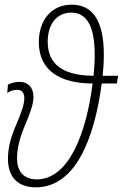

<svg xmlns="http://www.w3.org/2000/svg" viewBox="-20 -791 525 821"><path d="M133 10C304 10 384 -201 415 -434H480L485 -467H419C422 -496 424 -527 424 -557C424 -707 373 -771 287 -771C195 -771 146 -699 146 -611C146 -490 236 -434 376 -434C349 -220 274 -24 137 -24C85 -24 53 -54 53 -114C53 -158 65 -203 85 -251C107 -304 123 -341 123 -378C123 -417 100 -441 64 -441C43 -441 26 -435 14 -429L11 -394C22 -401 37 -407 54 -407C73 -407 84 -394 84 -372C84 -344 71 -309 52 -264C29 -212 14 -164 14 -112C14 -33 57 10 133 10ZM380 -467C261 -468 184 -507 184 -613C184 -683 219 -737 285 -737C349 -737 385 -682 385 -557C385 -527 383 -497 380 -467Z"/></svg>

Font: Noto Sans SemiCondensed ExtraLight
Style: Italic
Weight: 200
Width: 4
Italic angle: -12°
Designer: Monotype Design Team
Foundry: Monotype Imaging Inc.
Version: Version 2.013